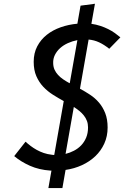

<svg xmlns="http://www.w3.org/2000/svg" viewBox="-20 -880 647 1000"><path d="M549 -626Q522 -647.5 496.2 -659.5Q470.5 -671.5 441.5 -674L396.5 -418Q423.5 -403.5 449.2 -386.5Q475 -369.5 495.2 -346Q515.5 -322.5 528 -290.8Q540.5 -259 540.5 -216Q540.5 -170 523.2 -132.2Q506 -94.5 476.2 -66.2Q446.5 -38 406.8 -19.8Q367 -1.5 321.5 5L305 99.5H232L248 8.5H242.5Q183.5 4.5 136.2 -16.5Q89 -37.5 54 -67L113 -142Q125 -131 139.5 -120Q154 -109 171 -99.5Q188 -90 207.8 -83.2Q227.5 -76.5 250 -74Q253 -73.5 256 -73.2Q259 -73 262.5 -73L312 -353.5Q283.5 -369 255.5 -386.8Q227.5 -404.5 205.2 -428.2Q183 -452 169.2 -483.5Q155.5 -515 155.5 -558Q155.5 -603.5 174 -638.8Q192.5 -674 223.8 -698.8Q255 -723.5 296.2 -738Q337.5 -752.5 383 -756.5L399.5 -850.5L474.5 -860.5L456 -756Q480.5 -752.5 502.5 -745.2Q524.5 -738 543.5 -728.5Q562.5 -719 578.2 -707.8Q594 -696.5 607 -685.5ZM343.5 -448 383 -671Q357 -666 333.8 -655.5Q310.5 -645 293.2 -629.5Q276 -614 266 -594Q256 -574 257 -550.5Q257.5 -531.5 264.2 -516.8Q271 -502 282.5 -489.5Q294 -477 309.5 -466.5Q325 -456 342.5 -446.5ZM438.5 -216.5Q438.5 -235 432.8 -250.2Q427 -265.5 417 -278.2Q407 -291 393.5 -302Q380 -313 364.5 -323L321.5 -78.5Q344 -84 365.2 -95Q386.5 -106 402.8 -123Q419 -140 428.8 -163.2Q438.5 -186.5 438.5 -216.5Z"/></svg>

Font: B612
Style: Italic
Weight: 400
Italic angle: -10°
Designer: Nicolas Chauveau, Thomas Paillot, Jonathan Favre-Lamarine, Jean-Luc Vinot
Foundry: AIRBUS
Version: Version 1.008